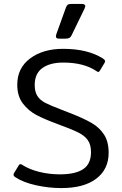

<svg xmlns="http://www.w3.org/2000/svg" viewBox="-20 -944 621 979"><path d="M265 -759Q265 -761 267 -769L316 -905Q320 -916 325.5 -920Q331 -924 345 -924H396Q415 -924 415 -912Q415 -910 411 -900L345 -764Q340 -754 333.5 -750.5Q327 -747 314 -747H280Q265 -747 265 -759ZM59 -40Q49 -46 49 -53Q49 -56 52 -62L75 -100Q79 -107 84 -107Q89 -107 94 -103Q130 -80 180.5 -67.5Q231 -55 285 -55Q364 -55 404 -81.5Q444 -108 444 -168Q444 -206 428 -229Q412 -252 379 -268.5Q346 -285 272 -312Q207 -336 166 -357.5Q125 -379 96.5 -416.5Q68 -454 68 -512Q68 -597 133.5 -646Q199 -695 302 -695Q428 -695 506 -645Q516 -638 516 -632Q516 -628 513 -623L490 -585Q485 -577 481 -577Q478 -577 471 -582Q407 -625 302 -625Q235 -625 196 -597Q157 -569 157 -511Q157 -475 171 -454Q185 -433 211 -419.5Q237 -406 295 -384L336 -368Q408 -340 448 -316.5Q488 -293 511 -257Q534 -221 534 -165Q534 -81 471 -33Q408 15 293 15Q228 15 163 0.5Q98 -14 59 -40Z"/></svg>

Font: Mitr Light
Style: Regular
Weight: 300
Designer: Thanarat Vachiruckul
Foundry: Cadson Demak
Version: Version 1.003